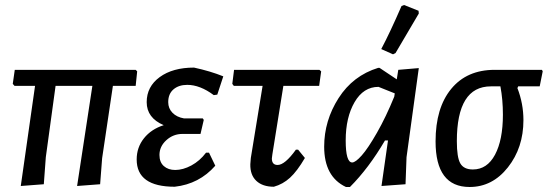

<svg xmlns="http://www.w3.org/2000/svg" viewBox="-20 -739 2188 767"><path d="M63 4 120 -396H38L31 -404L39 -460H522L528 -454L522 -396H431L388 -107L380 -3L288 4L349 -396H202L163 -111L155 -3Z M678 7Q526 7 526 -102Q526 -150 555 -186.5Q584 -223 634 -239Q566 -268 566 -331Q566 -393 618 -431Q670 -469 755 -469Q820 -455 872 -434L848 -361L834 -359Q779 -400 728 -400Q694 -400 673 -382Q652 -364 652 -331Q652 -306 669 -288.5Q686 -271 715 -266H790L794 -260L781 -204H709Q672 -204 644.5 -179Q617 -154 617 -120Q617 -91 634.5 -75.5Q652 -60 680 -60Q711 -60 744.5 -78Q778 -96 803 -129H815L840 -77Q776 -4 678 7Z M1074 7Q1029 7 1004 -16.5Q979 -40 980 -83L982 -108L1029 -396H914L908 -404L915 -460H1256L1263 -454L1255 -396H1112L1068 -122L1066 -106Q1066 -80 1089 -80Q1118 -80 1162 -141H1171L1198 -108Q1167 -55 1138.5 -29Q1110 -3 1074 7Z M1584 -715 1594 -719 1652 -696 1653 -685Q1625 -637 1560 -527L1550 -522L1503 -543Q1538 -609 1584 -715ZM1362 8Q1275 -33 1275 -153Q1275 -257 1332.5 -347Q1390 -437 1491 -468H1496L1565 -422L1571 -460L1653 -467L1604 -111L1600 -3L1504 4L1530 -178H1518Q1453 -67 1378 8ZM1361 -178Q1361 -90 1387 -90Q1400 -90 1425 -118Q1450 -146 1486 -209Q1522 -272 1555 -353L1557 -366L1492 -392Q1432 -392 1396.5 -331Q1361 -270 1361 -178Z M1856 8Q1720 8 1720 -174Q1720 -308 1782.5 -384Q1845 -460 1956 -460H2145L2148 -454L2136 -394H2050L2047 -387Q2071 -325 2071 -259Q2071 -149 2009 -70.5Q1947 8 1856 8ZM1869 -62Q1926 -62 1957.5 -121Q1989 -180 1989 -281Q1989 -341 1979 -394H1941Q1805 -394 1805 -175Q1805 -110 1819 -86Q1833 -62 1869 -62Z"/></svg>

Font: Alegreya Sans SC Medium
Style: Italic
Weight: 500
Italic angle: -7°
Designer: Juan Pablo del Peral
Foundry: Huerta Tipografica
Version: Version 2.007